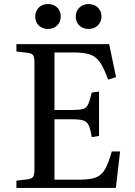

<svg xmlns="http://www.w3.org/2000/svg" viewBox="-20 -928 665 948"><path d="M61 0V-36L119 -43Q138 -46 144 -56Q150 -66 150 -94V-620Q150 -645 143.5 -655Q137 -665 117 -667L61 -674V-710H519L553 -547L514 -535Q494 -590 474.5 -619Q455 -648 425.5 -658.5Q396 -669 346 -669H249V-385H339Q373 -385 390 -390Q407 -395 415.5 -413.5Q424 -432 433 -471L469 -476V-257L433 -251Q427 -289 418.5 -308Q410 -327 392 -333Q374 -339 339 -339H249V-41H377Q426 -41 454 -52Q482 -63 499 -93Q516 -123 532 -180H573L552 0ZM417 -785Q390 -785 372 -802Q354 -819 354 -846Q354 -873 372 -890.5Q390 -908 417 -908Q445 -908 463 -891Q481 -874 481 -847Q481 -820 463 -802.5Q445 -785 417 -785ZM216 -785Q189 -785 171.5 -802Q154 -819 154 -846Q154 -873 171.5 -890.5Q189 -908 216 -908Q245 -908 262.5 -891Q280 -874 280 -847Q280 -820 262.5 -802.5Q245 -785 216 -785Z"/></svg>

Font: Literata 36pt
Style: Regular
Weight: 400
Designer: Latin by Veronika Burian and Jose Scaglione. Greek by Irene Vlachou. Cyrillic by Vera Evstafieva.
Foundry: TypeTogether
Version: Version 3.002